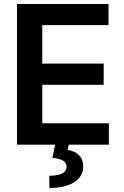

<svg xmlns="http://www.w3.org/2000/svg" viewBox="-20 -727 622 965"><path d="M65.4 -707H525.4V-600.6H192.4V-407.2H501V-300.8H192.4V-107.4H527.3V0H325.7L320.3 26.4Q355 31.7 376.7 52.7Q398.4 73.7 398.4 109.4Q398.4 142.1 378.7 166.5Q358.9 190.9 320.6 204.3Q282.2 217.8 228.5 217.8L227.5 156.2Q313 156.2 314.5 112.3Q314.5 91.3 297.6 80.8Q280.8 70.3 243.2 66.4L257.3 0H65.4Z"/></svg>

Font: Pretendard GOV SemiBold
Style: Regular
Weight: 600
Designer: Base glyphs from Inter by Rasmus Andersson; Hangeul glyphs from Noto Sans CJK(Source Han Sans) by Jang Soo-young and Kan
Foundry: Kil Hyung-jin
Version: Version 1.309